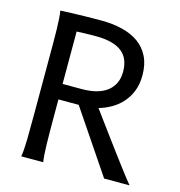

<svg xmlns="http://www.w3.org/2000/svg" viewBox="-107 -813 850 907"><g transform="rotate(15 318.5 -359.0)"><path d="M178.2 -212.4Q178.2 -176.3 178.5 -144Q178.7 -111.8 179.4 -84.5Q180.2 -57.1 181.6 -35.6Q183.1 -14.2 185.5 0H78.1Q83.5 -29.3 84.5 -84.7Q85.4 -140.1 85.4 -212.4V-558.1Q85.4 -592.3 84.7 -621.8Q84 -651.4 82.5 -674.8Q81.1 -698.2 78.1 -712.9Q103.5 -713.9 134.3 -715.3Q160.6 -716.3 196.8 -717Q232.9 -717.8 275.9 -717.8Q333 -717.8 380.1 -706.3Q427.2 -694.8 460.9 -670.7Q494.6 -646.5 513.4 -608.4Q532.2 -570.3 532.2 -517.6Q532.2 -473.1 518.3 -439Q504.4 -404.8 481.7 -380.1Q459 -355.5 430.2 -339.4Q401.4 -323.2 371.6 -314.9Q386.2 -294.9 407.5 -265.9Q428.7 -236.8 452.9 -204.3Q477.1 -171.9 501.7 -138.4Q526.4 -105 547.9 -76.7Q569.3 -48.3 585.4 -27.8Q601.6 -7.3 607.9 0H483.4L277.3 -305.2H178.2ZM178.2 -380.9H271Q354 -380.9 396.7 -415Q439.5 -449.2 439.5 -510.3Q439.5 -541.5 429.9 -565.7Q420.4 -589.8 400.1 -606.2Q379.9 -622.6 347.9 -631.1Q315.9 -639.6 271 -639.6Q245.1 -639.6 221.4 -638.9Q197.8 -638.2 178.2 -637.2Z"/></g></svg>

Font: Andika Eur
Style: Regular
Weight: 400
Designer: Victor Gaultney, Annie Olsen, Julie Remington, Don Collingsworth, Eric Hays, Becca Hirsbrunner
Foundry: SIL International
Version: Version 5.000